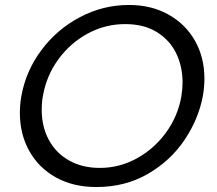

<svg xmlns="http://www.w3.org/2000/svg" viewBox="-20 -739 873 773"><path d="M797 -354Q803 -390 803 -423Q803 -507 765.5 -574Q728 -641 659 -680Q590 -719 499 -719Q395 -719 302 -670Q209 -621 146.5 -537Q84 -453 66 -352Q60 -318 60 -284Q60 -199 98 -131Q136 -63 205.5 -24.5Q275 14 368 14Q484 14 575.5 -39Q667 -92 723.5 -176.5Q780 -261 797 -354ZM715 -407Q715 -382 710 -350Q696 -271 648.5 -205.5Q601 -140 531 -101.5Q461 -63 382 -63Q311 -63 258 -93Q205 -123 176.5 -176Q148 -229 148 -296Q148 -329 153 -354Q167 -434 214.5 -499.5Q262 -565 332.5 -603.5Q403 -642 484 -642Q560 -642 612 -609.5Q664 -577 689.5 -524Q715 -471 715 -407Z"/></svg>

Font: Geom Light
Style: Italic
Weight: 300
Italic angle: -10°
Version: Version 1.102